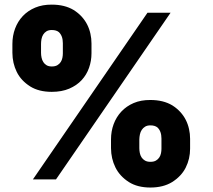

<svg xmlns="http://www.w3.org/2000/svg" viewBox="-20 -783 931 838"><path d="M636.4 35.5Q580.3 35.5 542.6 11.7Q502.8 -13.8 483.8 -52.2Q464.8 -90.6 464.5 -136.4V-174.7Q464.5 -209.9 476 -241.1Q487.6 -272.4 509.6 -296Q531.6 -319.6 563.4 -333.3Q595.2 -346.9 636.4 -346.6Q692.8 -346.6 731.9 -323.2Q752.1 -310.4 766.9 -294.2Q781.6 -278.1 791 -259.4Q800.4 -240.8 805 -219.8Q809.7 -198.9 809.7 -177.2V-133.9Q809.7 -89.8 790.7 -51.8Q771.7 -13.8 731.2 11.7Q692.5 35.5 636.4 35.5ZM206 -382.1Q149.9 -382.1 112.2 -405.5Q71.7 -431.1 53.1 -469.1Q34.4 -507.1 34.1 -552.6V-590.9Q34.1 -626.8 45.8 -658.2Q57.5 -689.6 79.7 -713.1Q101.9 -736.5 133.7 -749.8Q165.5 -763.1 206 -762.8Q262.4 -762.8 301.5 -739.3Q321.7 -726.6 336.5 -710.4Q351.2 -694.2 360.6 -675.6Q370 -657 374.6 -636Q379.3 -615.1 379.3 -593.4V-550.1Q379.3 -517.4 368.6 -487Q358 -456.7 336.5 -433.4Q315 -410.2 282.3 -396.1Q249.6 -382.1 206 -382.1ZM224.4 0H123.6L623.6 -727.3H724.4ZM636.4 -76.7Q651.3 -76.7 660.7 -82.2Q670.1 -87.7 675.4 -96.1Q680.8 -104.4 682.7 -114.3Q684.7 -124.3 684.7 -133.5V-178.3Q684.7 -210.2 667.3 -226.6Q656.2 -235.8 636.4 -235.8Q622.5 -235.8 613.5 -230.3Q604.4 -224.8 598.7 -216.1Q593 -207.4 590.7 -196.6Q588.4 -185.7 588.1 -174.7V-136.4Q588.1 -126.1 590.2 -115.4Q592.3 -104.8 597.8 -96.2Q603.3 -87.7 612.7 -82.2Q622.2 -76.7 636.4 -76.7ZM206 -492.9Q220.9 -492.9 230.3 -498.4Q239.7 -503.9 245 -512.3Q250.4 -520.6 252.3 -530.5Q254.3 -540.5 254.3 -549.7V-594.5Q254.3 -626.4 236.9 -642.8Q225.9 -652 206 -652Q191.8 -652 182.7 -646.3Q173.7 -640.6 168.3 -631.7Q163 -622.9 161 -612Q159.1 -601.2 159.1 -590.9V-552.6Q159.1 -541.9 161.4 -531.2Q163.7 -520.6 169 -512.1Q174.4 -503.6 183.4 -498.2Q192.5 -492.9 206 -492.9Z"/></svg>

Font: Linik Sans Black
Style: Regular
Weight: 900
Designer: Fonts by Rasmus Andersson / Changes by Cristiano Sobral with parts from Marc Monis
Foundry: rsms
Version: Version 3.020; ttfautohint (v1.6)